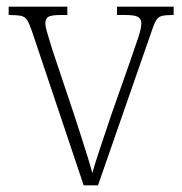

<svg xmlns="http://www.w3.org/2000/svg" viewBox="-20 -556 547 576"><path d="M76 -462Q68 -485 61.5 -495.5Q55 -506 42.5 -508.5Q30 -511 6 -511V-536H182V-511H163Q134 -511 125 -505.5Q116 -500 116 -486Q116 -475 123.5 -451.5Q131 -428 137 -407L204 -207Q213 -179 223.5 -146.5Q234 -114 243 -85Q252 -56 257 -37Q262 -56 276.5 -100Q291 -144 313 -209L370 -371Q386 -417 395 -444Q404 -471 404 -485Q404 -499 394.5 -505Q385 -511 355 -511H331V-536H501V-511H497Q476 -511 465 -508Q454 -505 447.5 -493.5Q441 -482 433 -457L274 0H231Z"/></svg>

Font: Noto Serif Armenian SemiCondensed ExtraLight
Style: Regular
Weight: 200
Width: 4
Designer: Monotype Design Team
Foundry: Monotype Imaging Inc.
Version: Version 2.008; ttfautohint (v1.8.4.7-5d5b)